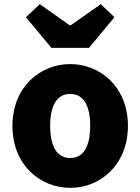

<svg xmlns="http://www.w3.org/2000/svg" viewBox="-20 -892 677 926"><path d="M319 14C463 14 597 -96 597 -285C597 -473 463 -583 319 -583C174 -583 40 -473 40 -285C40 -96 174 14 319 14ZM319 -130C252 -130 222 -190 222 -285C222 -379 252 -439 319 -439C385 -439 415 -379 415 -285C415 -190 385 -130 319 -130ZM228 -661H409L532 -809L466 -872L321 -770H316L172 -872L105 -809Z"/></svg>

Font: Source Han Sans HK Heavy
Style: Regular
Weight: 900
Designer: Ryoko NISHIZUKA 西塚涼子 (kana, bopomofo & ideographs); Paul D. Hunt (Latin, Greek & Cyrillic); Sandoll Communications 산돌커뮤니
Foundry: Adobe
Version: Version 2.000;hotconv 1.0.107;makeotfexe 2.5.65593